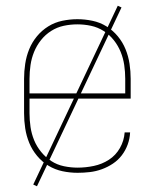

<svg xmlns="http://www.w3.org/2000/svg" viewBox="-20 -595 540 670"><path d="M251 8Q224 8 198 2.5Q172 -3 149.5 -16.5Q127 -30 109.5 -51Q92 -72 82 -96.5Q72 -121 68 -147Q64 -173 64 -200V-320Q64 -346 68 -372.5Q72 -399 82 -423.5Q92 -448 109 -468.5Q126 -489 148.5 -503Q171 -517 197.5 -522.5Q224 -528 250 -528Q276 -528 302.5 -522.5Q329 -517 351.5 -503Q374 -489 391 -468.5Q408 -448 418 -423.5Q428 -399 432 -372.5Q436 -346 436 -320V-251H83V-200Q83 -176 86.5 -152Q90 -128 99 -106Q108 -84 123.5 -65Q139 -46 159 -33Q179 -20 203 -15Q227 -10 251 -10Q279 -10 307.5 -16Q336 -22 360 -37.5Q384 -53 398.5 -78.5Q413 -104 415 -133H434Q433 -111 425.5 -90.5Q418 -70 405 -53Q392 -36 374 -24Q356 -12 335.5 -4.5Q315 3 293.5 5.5Q272 8 251 8ZM83 -269H417V-320Q417 -344 413.5 -368Q410 -392 401 -414Q392 -436 377 -455Q362 -474 341.5 -487Q321 -500 297.5 -505Q274 -510 250 -510Q226 -510 202.5 -505Q179 -500 158.5 -487Q138 -474 123 -455Q108 -436 99 -414Q90 -392 86.5 -368Q83 -344 83 -320ZM109 55 96 49 391 -575 404 -569Z"/></svg>

Font: Zed Mono Thin
Style: Regular
Weight: 100
Monospace: yes
Designer: Belleve Invis
Foundry: Belleve Invis
Version: Version 1.0.0; ttfautohint (v1.8.4)